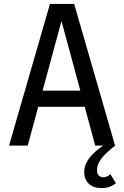

<svg xmlns="http://www.w3.org/2000/svg" viewBox="-20 -740 631 976"><path d="M26 0 234 -720H316L121 0ZM464 0 269 -720H357L565 0ZM137 -279H450V-197H137ZM496 216Q454 216 431 193.5Q408 171 408 136Q408 92 443 52.5Q478 13 533 -17L566 0Q521 34 497 64Q473 94 473 126Q473 143 482 152Q491 161 505 161Q525 161 541 145L569 191Q555 203 537.5 209.5Q520 216 496 216Z"/></svg>

Font: Instrument Sans SemiCondensed Medium
Style: Regular
Weight: 500
Width: 4
Designer: Rodrigo Fuenzalida
Foundry: fragTYPE
Version: Version 1.000;gftools[0.9.28]